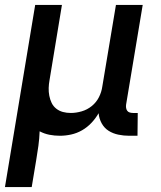

<svg xmlns="http://www.w3.org/2000/svg" viewBox="-29 -540 649 775"><path d="M-9 215 113 -520H221L171 -217Q168 -201 167.5 -185Q167 -169 170 -153.5Q173 -138 179.5 -124.5Q186 -111 198 -101.5Q210 -92 225 -88Q240 -84 257 -84Q278 -84 300.5 -90.5Q323 -97 341.5 -112Q360 -127 370.5 -148Q381 -169 384 -191L439 -520H547L480 -118Q479 -111 480 -104.5Q481 -98 484.5 -93Q488 -88 494.5 -86Q501 -84 508 -84H527L526 8H492Q470 8 448.5 3.5Q427 -1 409.5 -12Q392 -23 381.5 -42Q371 -61 369 -83Q357 -62 340 -44Q323 -26 302 -14Q281 -2 258 3Q235 8 213 8Q191 8 170.5 4Q150 0 131 -10Q130 19 126 48.5Q122 78 117 107L99 215Z"/></svg>

Font: Iosevka Aile Semibold
Style: Italic
Weight: 600
Italic angle: -9°
Designer: Belleve Invis
Foundry: Belleve Invis
Version: Version 31.1.0; ttfautohint (v1.8.4)